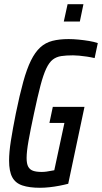

<svg xmlns="http://www.w3.org/2000/svg" viewBox="-20 -881 483 909"><path d="M169 8Q119 8 86 -3Q53 -14 38 -42Q23 -70 23 -121Q23 -160 31.5 -214.5Q40 -269 55 -344Q73 -432 90 -493.5Q107 -555 126.5 -594.5Q146 -634 170.5 -656.5Q195 -679 228 -687.5Q261 -696 305 -696Q327 -696 352.5 -693.5Q378 -691 402 -687Q426 -683 443 -677L428 -606Q411 -610 391.5 -613Q372 -616 354.5 -617.5Q337 -619 326 -619Q293 -619 270 -615.5Q247 -612 230 -599Q213 -586 199 -556.5Q185 -527 171.5 -475.5Q158 -424 141 -344Q124 -265 115 -214Q106 -163 106 -133Q106 -106 113.5 -92Q121 -78 136.5 -72.5Q152 -67 177 -67Q189 -67 199.5 -68.5Q210 -70 220 -72Q230 -74 237 -75L285 -299H214L230 -375H380L303 -11Q284 -6 260.5 -1.5Q237 3 213.5 5.5Q190 8 169 8ZM282 -779 300 -861H375L358 -779Z"/></svg>

Font: Saira ExtraCondensed Medium
Style: Italic
Weight: 500
Width: 2
Italic angle: -12°
Designer: Hector Gatti with collaboration of the Omnibus-Type team
Foundry: Omnibus-Type
Version: Version 1.101